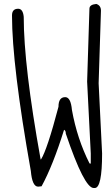

<svg xmlns="http://www.w3.org/2000/svg" viewBox="-20 -942 569 976"><path d="M469.7 -921.9Q493.2 -914.1 493.2 -887.7L481.4 -518.6L499 -162.1Q499 13.7 461.9 13.7H456.1Q408.2 13.7 314.5 -262.7Q314.5 -278.3 305.7 -282.2Q249 -100.6 191.4 4.9L173.8 6.8Q143.6 6.8 136.7 -73.2Q41 -611.3 41 -863.3Q41 -897.5 72.3 -897.5Q96.7 -897.5 100.6 -856.4Q100.6 -607.4 186.5 -131.8H188.5Q219.7 -180.7 277.3 -399.4Q277.3 -448.2 311.5 -448.2Q339.8 -448.2 345.7 -382.8Q372.1 -236.3 434.6 -112.3L438.5 -109.4L441.4 -112.3V-162.1L422.9 -527.3L434.6 -897.5Q434.6 -918.9 469.7 -921.9Z"/></svg>

Font: Sue Ellen Francisco 
Style: Regular
Weight: 400
Designer: Kimberly Geswein
Foundry: Kimberly Geswein
Version: Version 1.002 2007